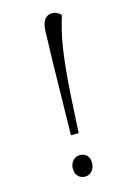

<svg xmlns="http://www.w3.org/2000/svg" viewBox="-113 -774 565 840"><g transform="rotate(-15 169.5 -354.0)"><path d="M158 -507Q159 -537 159.5 -561Q160 -585 161 -607Q162 -629 162 -651Q163 -673 168.5 -687.5Q174 -702 184.5 -710Q195 -718 210 -718Q222 -718 231.5 -713Q241 -708 250 -700Q241 -670 233 -638.5Q225 -607 218.5 -567.5Q212 -528 206.5 -475Q201 -422 196.5 -350Q192 -278 187 -181H152ZM122 -37Q122 -58 134.5 -72.5Q147 -87 166 -87Q187 -87 198.5 -74.5Q210 -62 210 -41Q210 -27 204.5 -15.5Q199 -4 189 3Q179 10 165 10Q147 10 134.5 -2.5Q122 -15 122 -37Z"/></g></svg>

Font: Literata 18pt ExtraLight
Style: Italic
Weight: 250
Italic angle: -2°
Designer: Latin by Veronika Burian and Jose Scaglione. Greek by Irene Vlachou. Cyrillic by Vera Evstafieva
Foundry: TypeTogether
Version: Version 3.103;gftools[0.9.29]